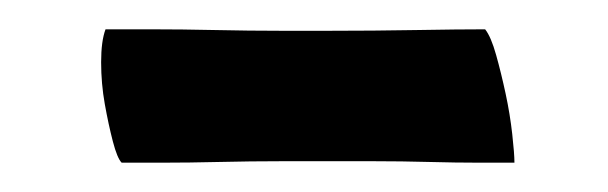

<svg xmlns="http://www.w3.org/2000/svg" viewBox="-20 -284 415 131"><path d="M52 -264Q62 -264 83 -264Q104 -264 127 -263.5Q150 -263 171.5 -263Q193 -263 205 -263Q235 -263 264 -263.5Q293 -264 311 -264Q315 -259 318.5 -246.5Q322 -234 325 -220Q328 -206 329.5 -192.5Q331 -179 331 -173Q323 -173 307 -173Q291 -173 272.5 -173.5Q254 -174 235.5 -174Q217 -174 204 -174Q192 -174 171.5 -174Q151 -174 130 -173.5Q109 -173 90.5 -173Q72 -173 63 -173Q60 -176 57 -187.5Q54 -199 51.5 -213Q49 -227 49 -241.5Q49 -256 52 -264Z"/></svg>

Font: Lusitana
Style: Bold
Weight: 700
Designer: Ana Paula Megda
Foundry: Ana Paula Megda
Version: Version 1.000; ttfautohint (v1.1) -l 8 -r 50 -G 200 -x 14 -D